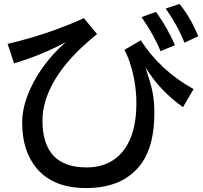

<svg xmlns="http://www.w3.org/2000/svg" viewBox="-20 -894 1040 985"><path d="M19 -668.9Q226.6 -717.3 410.2 -800.8L478 -719.2Q331.1 -602.1 260.3 -482.4Q197.8 -375.5 197.8 -276.4Q197.8 -35.2 423.3 -35.2Q563.5 -35.2 630.9 -147.5Q679.7 -228.5 679.7 -364.7Q679.7 -462.9 649.9 -561.5Q636.7 -604 618.2 -638.2L702.1 -687Q803.7 -530.3 973.1 -437L918.9 -344.2Q799.3 -428.7 726.1 -548.8Q752 -471.2 760.7 -431.2Q772 -377.4 772 -315.9Q772 -147.9 706.1 -55.7Q614.7 70.8 421.4 70.8Q255.4 70.8 170.4 -27.8Q93.8 -116.2 93.8 -265.1Q93.8 -347.7 136.2 -439.9Q197.3 -572.3 317.9 -678.2Q195.3 -611.8 52.2 -568.8ZM803.2 -631.8Q771.5 -711.9 706.1 -806.2L780.3 -833Q837.9 -753.4 877.9 -662.1ZM926.3 -674.8Q891.6 -763.2 830.1 -850.1L900.9 -874Q957 -805.7 997.1 -708Z"/></svg>

Font: BIZ UDPGothic
Style: Bold
Weight: 700
Designer: TypeBank Co., Ltd.
Foundry: Morisawa Inc.
Version: Version 1.051